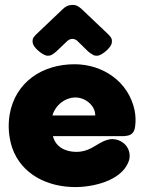

<svg xmlns="http://www.w3.org/2000/svg" viewBox="-20 -760 586 780"><path d="M283 -499C152 -499 42 -427 19 -294C12 -249 15 -205 29 -161C67 -50 175 0 286 0C358 0 470 -25 501 -100C513 -126 506 -158 484 -177C470 -189 453 -195 436 -195C428 -195 419 -193 410 -190C393 -184 377 -173 361 -164C338 -150 314 -143 290 -143C247 -143 206 -162 195 -207H480C484 -207 488 -207 492 -208C516 -210 527 -225 529 -247C532 -268 531 -290 527 -311C503 -428 398 -499 283 -499ZM274 -740C258 -740 246 -734 235 -723L133 -626C127 -621 122 -615 117 -609C113 -603 111 -595 113 -586C115 -567 151 -538 169 -534C178 -533 186 -534 193 -539C199 -543 205 -547 210 -552L254 -594C260 -599 267 -602 274 -602C281 -602 289 -599 294 -594L337 -552C342 -547 348 -543 355 -539C361 -534 369 -533 379 -534C397 -538 432 -567 434 -586C436 -595 434 -603 430 -609C425 -615 420 -621 414 -626L312 -723C308 -727 302 -731 296 -735C289 -739 282 -740 274 -740ZM367 -291H193C206 -335 246 -364 287 -364C326 -364 367 -332 367 -291Z"/></svg>

Font: Periwinkle
Style: Bold
Weight: 700
Version: Version 2.001